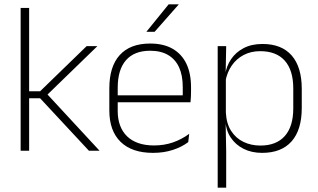

<svg xmlns="http://www.w3.org/2000/svg" viewBox="-20 -701 1478 893"><path d="M393.5 0 166.5 -244H108.5V-276.5H166.5L383 -486.5H433L194 -254.5V-269L443 0ZM76 0V-664H115.5V0Z M691.5 10Q593.5 10 541 -41.2Q488.5 -92.5 488.5 -187V-290.5Q488.5 -391.5 537 -445Q585.5 -498.5 678.5 -498.5Q740.5 -498.5 782.8 -474.2Q825 -450 846.8 -404.8Q868.5 -359.5 868.5 -295.5V-278Q868.5 -265.5 868 -252.8Q867.5 -240 866 -225.5H829.5Q830 -245.5 830 -263.2Q830 -281 830 -296Q830 -350.5 812.8 -388Q795.5 -425.5 761.8 -445.2Q728 -465 678.5 -465Q604.5 -465 566 -421Q527.5 -377 527.5 -293V-245V-239V-184.5Q527.5 -147 538.5 -117.5Q549.5 -88 570.8 -67.2Q592 -46.5 623.5 -35.5Q655 -24.5 696.5 -24.5Q743.5 -24.5 784 -38.5Q824.5 -52.5 860 -78.5L855.5 -40Q825 -17 783.2 -3.5Q741.5 10 691.5 10ZM508.5 -225.5V-257.5H856V-225.5ZM764.5 -681H811V-680L699 -553H661.5V-554Z M1199 10Q1150.5 10 1113 -8.8Q1075.5 -27.5 1053 -61.5Q1030.5 -95.5 1028 -141H1015L1030.5 -177.5Q1033 -126.5 1055 -92.2Q1077 -58 1112.5 -41Q1148 -24 1191 -24Q1265 -24 1304.5 -68.2Q1344 -112.5 1344 -197V-289.5Q1344 -374 1304.8 -418.5Q1265.5 -463 1190 -463Q1147 -463 1113.2 -445.2Q1079.5 -427.5 1057.8 -396Q1036 -364.5 1028.5 -322.5L1015.5 -354H1027.5Q1033 -393.5 1054.8 -425.8Q1076.5 -458 1113.2 -477.2Q1150 -496.5 1201 -496.5Q1290 -496.5 1336.8 -442.8Q1383.5 -389 1383.5 -287.5V-199Q1383.5 -97 1336.2 -43.5Q1289 10 1199 10ZM992.5 172V-486.5H1032L1029.5 -361L1030.5 -346V-138.5L1029.5 -128L1032 4.5V172Z"/></svg>

Font: Anek Gurmukhi Medium ExtraLight
Style: Regular
Weight: 250
Version: Version 1.003